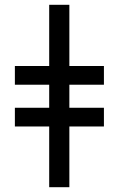

<svg xmlns="http://www.w3.org/2000/svg" viewBox="-20 -780 494 800"><path d="M185 0V-253H42V-331H185V-427H42V-505H185V-760H269V-505H413V-427H269V-331H413V-253H269V0Z"/></svg>

Font: Noto Serif ExtraCondensed Extra
Style: Regular
Weight: 800
Width: 3
Designer: Monotype Design Team
Foundry: Monotype Imaging Inc.
Version: Version 1.002